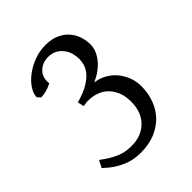

<svg xmlns="http://www.w3.org/2000/svg" viewBox="-178 -707 825 825"><g transform="rotate(-45 234.5 -294.0)"><path d="M402.8 -186Q402.8 -145 389.6 -108.4Q376.5 -71.8 350.6 -44.4Q324.7 -17.1 286.6 -1.2Q248.5 14.6 198.2 14.6Q179.2 14.6 159.2 11.2Q139.2 7.8 118.4 -0.7Q97.7 -9.3 76.4 -23.2Q55.2 -37.1 33.2 -58.1L49.8 -90.8Q71.8 -74.2 90.1 -63.5Q108.4 -52.7 124.8 -46.1Q141.1 -39.6 157.2 -36.9Q173.3 -34.2 191.9 -34.2Q221.7 -34.2 246.1 -43.7Q270.5 -53.2 288.1 -70.8Q305.7 -88.4 315.2 -113.5Q324.7 -138.7 324.7 -169.9Q324.7 -206.5 313.2 -232.2Q301.8 -257.8 283.9 -273.9Q266.1 -290 243.9 -297.1Q221.7 -304.2 200.2 -304.2H189.9Q187 -304.2 184.3 -303.7Q181.6 -303.2 178 -302.7Q174.3 -302.2 167 -300.8L160.2 -330.1Q205.1 -342.3 231.9 -358.4Q258.8 -374.5 273.2 -391.8Q287.6 -409.2 292.2 -426.5Q296.9 -443.8 296.9 -459Q296.9 -475.6 291.7 -493.4Q286.6 -511.2 275.6 -525.6Q264.6 -540 248 -549.3Q231.4 -558.6 208 -558.6Q188.5 -558.6 173.1 -551.8Q157.7 -544.9 147.5 -533.4Q137.2 -522 133.1 -506.8Q128.9 -491.7 131.8 -475.1Q115.2 -466.8 100.1 -462.2Q85 -457.5 64 -456.1L50.8 -471.2Q50.8 -491.7 65.9 -514.9Q81.1 -538.1 106.4 -557.6Q131.8 -577.1 165.3 -590.1Q198.7 -603 235.8 -603Q272.5 -603 298.6 -591.3Q324.7 -579.6 341.8 -560.3Q358.9 -541 366.9 -516.8Q375 -492.7 375 -467.8Q375 -449.2 367.7 -431.2Q360.4 -413.1 346.9 -396.5Q333.5 -379.9 314.2 -365.7Q294.9 -351.6 271 -340.8Q298.8 -337.4 323 -324Q347.2 -310.5 364.7 -289.8Q382.3 -269 392.6 -242.4Q402.8 -215.8 402.8 -186Z"/></g></svg>

Font: Gentium Plus
Style: Regular
Weight: 400
Designer: J. Victor Gaultney, Annie Olsen, Iska Routamaa
Foundry: SIL International
Version: Version 1.510